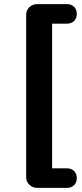

<svg xmlns="http://www.w3.org/2000/svg" viewBox="-20 -725 394 925"><path d="M159 180Q137 180 121.5 165Q106 150 106 128V-653Q106 -676 121.5 -690.5Q137 -705 159 -705H302Q325 -705 337.5 -691.5Q350 -678 350 -658Q350 -638 337.5 -624.5Q325 -611 302 -611H231V86H302Q325 86 337.5 99.5Q350 113 350 133Q350 153 337.5 166.5Q325 180 302 180Z"/></svg>

Font: Nunito ExtraLight
Style: Regular
Weight: 200
Designer: Vernon Adams
Foundry: Vernon Adams
Version: Version 3.602